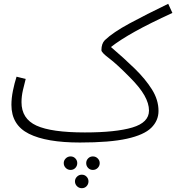

<svg xmlns="http://www.w3.org/2000/svg" viewBox="-20 -728 926 1009"><path d="M400 21Q224 21 132 -25Q40 -71 40 -177Q40 -212 48 -251.5Q56 -291 67 -325L115 -313Q108 -287 100.5 -254.5Q93 -222 93 -191Q93 -104 171.5 -68Q250 -32 426 -32Q588 -32 675.5 -58Q763 -84 763 -147Q763 -184 739 -226.5Q715 -269 662 -322Q593 -392 553 -422Q513 -452 513 -464Q513 -499 531 -517Q574 -558 661 -605Q748 -652 864 -708L886 -660Q766 -605 689 -562Q612 -519 563 -481Q631 -423 687.5 -368Q744 -313 778.5 -258Q813 -203 813 -145Q813 -94 775 -56.5Q737 -19 647 1Q557 21 400 21ZM468 94Q483 94 493.5 104.5Q504 115 504 129Q504 144 493.5 154.5Q483 165 468 165Q453 165 443 154.5Q433 144 433 129Q433 115 443 104.5Q453 94 468 94ZM351 94Q366 94 376 104.5Q386 115 386 129Q386 144 376 154.5Q366 165 351 165Q336 165 325.5 154.5Q315 144 315 129Q315 115 325.5 104.5Q336 94 351 94ZM410 190Q425 190 435 200.5Q445 211 445 225Q445 240 435 250.5Q425 261 410 261Q395 261 384.5 250.5Q374 240 374 225Q374 211 384.5 200.5Q395 190 410 190Z"/></svg>

Font: Noto Sans Arabic UI Lt
Style: Regular
Weight: 300
Designer: Monotype Design Team, Nadine Chahine and Nizar Qandah
Foundry: Monotype Imaging Inc.
Version: Version 2.010; ttfautohint (v1.8.4.7-5d5b)